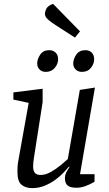

<svg xmlns="http://www.w3.org/2000/svg" viewBox="-20 -965 563 991"><path d="M128 -434 49 -451V-488L200 -507V-438L156 -156Q155 -149 154 -142Q153 -135 152 -126.5Q151 -118 151 -106Q151 -85 159.5 -73.5Q168 -62 190 -62Q215 -62 242.5 -77.5Q270 -93 293.5 -112.5Q317 -132 330 -144L392 -501L470 -513L393 -66H468V-27Q468 -27 454.5 -19.5Q441 -12 419.5 -4Q398 4 374 4Q343 4 329 -7.5Q315 -19 315 -46Q315 -60 321 -73Q327 -86 339 -103L336 -105Q327 -94 309.5 -75.5Q292 -57 267.5 -38.5Q243 -20 212 -7Q181 6 146 6Q112 6 91 -11.5Q70 -29 70 -77Q70 -104 72 -119.5Q74 -135 77 -149ZM403 -594Q383 -594 370.5 -606.5Q358 -619 358 -637Q358 -660 373.5 -683Q389 -706 421 -706Q441 -706 453.5 -693.5Q466 -681 466 -659Q466 -636 449.5 -615Q433 -594 403 -594ZM216 -594Q196 -594 184 -606.5Q172 -619 172 -637Q172 -660 187.5 -683Q203 -706 234 -706Q254 -706 267 -693.5Q280 -681 280 -659Q280 -636 263 -615Q246 -594 216 -594ZM266 -836Q250 -846 231 -861.5Q212 -877 212 -893Q212 -906 220 -921Q228 -936 254 -945L393 -803L367 -771Z"/></svg>

Font: Faustina VF Beta
Style: Italic
Weight: 400
Italic angle: -8°
Designer: Alfonso Garcia
Foundry: Omnibus-Type
Version: Version 1.006